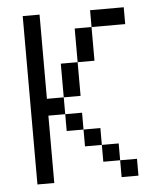

<svg xmlns="http://www.w3.org/2000/svg" viewBox="-48 -667 596 710"><g transform="rotate(-5 250.0 -312.5)"><path d="M437.5 0V-62.5H375V0ZM437.5 -562.5V-625H312.5V-562.5H250Q250 -562.5 250 -437.5H187.5Q187.5 -437.5 187.5 -312.5H125V-625H62.5Q62.5 -625 62.5 0H125Q125 0 125 -250H187.5V-187.5H250V-125H312.5V-62.5H375V-125H312.5V-187.5H250V-250H187.5V-312.5H250Q250 -312.5 250 -437.5H312.5Q312.5 -437.5 312.5 -562.5Z"/></g></svg>

Font: BFUnifontExMono
Style: Regular
Weight: 500
Version: Version 15.0.06